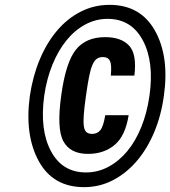

<svg xmlns="http://www.w3.org/2000/svg" viewBox="-20 -761 702 791"><path d="M655.1 -366Q678.1 -528 618.5 -634.5Q558.9 -741 431.4 -741Q367.7 -741 312.6 -713Q257.4 -685 214.8 -634.5Q172.1 -584 143.6 -515.5Q115 -447 103 -366Q81 -204 139.8 -97Q198.6 10 326.4 10Q390.1 10 445.1 -18.5Q500 -47 543 -97Q586 -147 615.1 -216Q644.1 -285 655.1 -366ZM595.7 -366Q585.7 -296 562.2 -237.9Q538.7 -179.7 504.4 -138.3Q470 -96.9 426.6 -73.7Q383.3 -50.6 334.3 -50.6Q236.6 -50.6 189.9 -138.3Q143.1 -226 162.1 -366Q172.1 -436 196 -494.5Q219.9 -553 253.9 -594.8Q287.9 -636.6 331.1 -659.9Q374.3 -683.3 423.3 -683.3Q521.3 -683.3 568.5 -594.6Q615.7 -506 595.7 -366ZM334.3 -367.1Q341.1 -415.4 347.2 -446.2Q353.3 -477 361.3 -494.8Q369.3 -512.6 379.5 -519.2Q389.7 -525.9 403.9 -525.9Q425.1 -525.9 432.9 -510.1Q440.7 -494.4 436.6 -449.6H533.7Q544.4 -538.4 511.7 -573.2Q479 -608 413.3 -608Q334.1 -608 292.7 -556.4Q251.3 -504.7 232.7 -370.9Q212.7 -231 241.1 -179Q269.4 -127 342.4 -127Q407.7 -127 452 -163.7Q496.3 -200.4 510 -286.4H413.6Q406 -240.1 393.4 -224.8Q380.9 -209.4 359.6 -209.4Q345.4 -209.4 336.9 -216.1Q328.3 -222.7 325.6 -240.1Q322.9 -257.6 325.1 -288.2Q327.4 -318.9 334.3 -367.1Z"/></svg>

Font: Secuela ExtLt
Style: Italic
Weight: 200
Italic angle: -8°
Designer: Fernando Haro
Foundry: deFharo
Version: Version 1.704